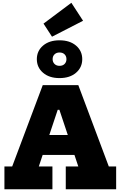

<svg xmlns="http://www.w3.org/2000/svg" viewBox="-20 -1390 886 1410"><path d="M633.5 -398.5V-252H197V-398.5ZM779 -167.5H833V0H463V-167.5H555L376.5 -702.5L464.5 -583.5H366.5L443.5 -702.5L265 -167.5H365V0H12.5V-167.5H69.5L294 -765H555ZM417 -816.5Q341.5 -816.5 296 -855.8Q250.5 -895 250.5 -955.5Q250.5 -1016 296 -1055Q341.5 -1094 417 -1094Q493 -1094 538.5 -1055Q584 -1016 584 -955.5Q584 -895 538.5 -855.8Q493 -816.5 417 -816.5ZM417 -906.5Q440.5 -906.5 454.2 -920.2Q468 -934 468 -955.5Q468 -977.5 454.2 -991Q440.5 -1004.5 417 -1004.5Q394.5 -1004.5 380.5 -991Q366.5 -977.5 366.5 -955.5Q366.5 -934 380.5 -920.2Q394.5 -906.5 417 -906.5ZM504 -1369.5 590 -1237.5 362 -1120.5 299.5 -1216.5Z"/></svg>

Font: Hepta Slab ExtraBold
Style: Regular
Weight: 800
Designer: Michael LaGattuta
Foundry: Michael LaGattuta
Version: Version 1.102